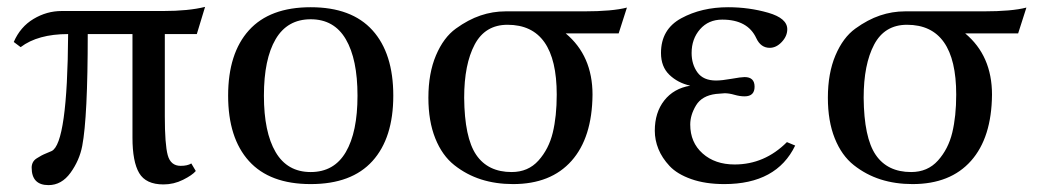

<svg xmlns="http://www.w3.org/2000/svg" viewBox="-20 -523 3048 558"><path d="M159 -491H454Q528 -491 576 -503L552 -424H459V-185Q459 -103 467.5 -72Q476 -41 505 -41Q525 -41 536 -48L549 -26Q539 -14 512 -0.5Q485 13 455 13Q404 13 384.5 -20Q365 -53 365 -123V-424H235Q235 -183 219 -99Q211 -57 185 -21Q159 15 121 15Q72 15 72 -36Q72 -44 75.5 -51Q79 -58 87 -63Q95 -68 100.5 -71Q106 -74 117 -78.5Q128 -83 130 -84Q176 -106 178 -424Q90 -424 40 -386L20 -401Q39 -445 77.5 -468Q116 -491 159 -491Z M703.5 -55Q643 -122 643 -245Q643 -368 703.5 -435Q764 -502 883 -502Q1002 -502 1062.5 -435Q1123 -368 1123 -245Q1123 -122 1062.5 -55Q1002 12 883 12Q764 12 703.5 -55ZM781 -409Q747 -351 747 -245Q747 -139 781 -81Q815 -23 883 -23Q951 -23 985 -81Q1019 -139 1019 -245Q1019 -351 985 -409Q951 -467 883 -467Q815 -467 781 -409Z M1225 -239Q1225 -310 1247 -362Q1269 -414 1305 -440Q1341 -466 1376.5 -478Q1412 -490 1449 -490H1677Q1760 -490 1802 -501L1778 -426H1624Q1702 -361 1702 -248Q1701 -123 1641 -55.5Q1581 12 1471 12Q1421 12 1378.5 -1.5Q1336 -15 1300.5 -43Q1265 -71 1245 -121Q1225 -171 1225 -239ZM1329 -239Q1330 -123 1364 -73Q1398 -23 1467 -23Q1515 -23 1545 -56.5Q1575 -90 1586.5 -137.5Q1598 -185 1598 -248Q1598 -451 1455 -451Q1390 -451 1359.5 -393.5Q1329 -336 1329 -239Z M2079 -466Q2039 -466 2014.5 -438Q1990 -410 1990 -369Q1990 -336 2007 -312.5Q2024 -289 2061 -289Q2078 -289 2106 -294Q2134 -299 2144 -299Q2173 -299 2173 -271Q2173 -243 2144 -243Q2130 -243 2114.5 -247.5Q2099 -252 2086 -252Q2081 -252 2061 -250Q2020 -245 2003 -217Q1986 -189 1986 -161Q1986 -109 2022 -77Q2058 -45 2115 -45Q2202 -45 2267 -110L2291 -100Q2237 12 2085 12Q2030 12 1989 -2.5Q1948 -17 1926 -40.5Q1904 -64 1893.5 -90Q1883 -116 1883 -143Q1883 -196 1910.5 -231Q1938 -266 1986 -274Q1950 -282 1925.5 -305.5Q1901 -329 1901 -369Q1901 -438 1960 -470Q2019 -502 2096 -502Q2157 -502 2212.5 -486Q2268 -470 2268 -438Q2268 -418 2252 -401Q2236 -384 2217 -384Q2191 -384 2178 -412Q2153 -466 2079 -466Z M2386 -239Q2386 -310 2408 -362Q2430 -414 2466 -440Q2502 -466 2537.5 -478Q2573 -490 2610 -490H2838Q2921 -490 2963 -501L2939 -426H2785Q2863 -361 2863 -248Q2862 -123 2802 -55.5Q2742 12 2632 12Q2582 12 2539.5 -1.5Q2497 -15 2461.5 -43Q2426 -71 2406 -121Q2386 -171 2386 -239ZM2490 -239Q2491 -123 2525 -73Q2559 -23 2628 -23Q2676 -23 2706 -56.5Q2736 -90 2747.5 -137.5Q2759 -185 2759 -248Q2759 -451 2616 -451Q2551 -451 2520.5 -393.5Q2490 -336 2490 -239Z"/></svg>

Font: Linguistics Pro
Style: Regular
Weight: 400
Designer: Stefan Peev, Context Ltd
Foundry: Stefan Peev, Context Ltd
Version: Version 001.000